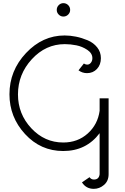

<svg xmlns="http://www.w3.org/2000/svg" viewBox="-20 -927 791 1218"><path d="M382 -907Q400 -907 412.5 -894.5Q425 -882 425 -864Q425 -847 412.5 -834.5Q400 -822 382 -822Q365 -822 352.5 -834.5Q340 -847 340 -864Q340 -882 352.5 -894.5Q365 -907 382 -907ZM612 178V-82Q527 31 381 31Q238 31 139 -76.5Q40 -184 40 -329Q40 -479 145 -590.5Q250 -702 390 -702Q425 -702 462 -694.5Q499 -687 536 -671.5Q573 -656 596.5 -626.5Q620 -597 620 -558Q620 -516 595 -489.5Q570 -463 532 -463Q502 -463 478 -481L512 -524Q523 -517 533 -517Q547 -517 556.5 -529Q566 -541 566 -558Q566 -589 534 -610.5Q502 -632 464.5 -639.5Q427 -647 391 -647Q270 -647 182 -551.5Q94 -456 94 -328Q94 -204 178.5 -113.5Q263 -23 381 -23Q473 -23 536.5 -80Q600 -137 612 -224V-303H669V178Q669 221 640 246Q611 271 575 271Q526 271 500 230L548 197Q558 212 576 212Q608 212 612 178Z"/></svg>

Font: Bellota
Style: Regular
Weight: 400
Designer: Kemie Guaida
Foundry: Kemie Guaida
Version: Version 1.000;PS 002.000;hotconv 1.0.70;makeotf.lib2.5.58329